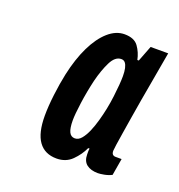

<svg xmlns="http://www.w3.org/2000/svg" viewBox="-79 -765 469 503"><g transform="rotate(20 155.5 -513.5)"><path d="M130 -330Q97 -330 80 -353.5Q63 -377 63 -425Q63 -451 67 -484Q71 -517 77 -545Q87 -591 103.5 -625Q120 -659 141.5 -678Q163 -697 187 -697Q214 -697 225.5 -681Q237 -665 241 -645H245L262 -689H311L295 -598Q291 -576 286.5 -550Q282 -524 278 -499Q274 -474 270.5 -452.5Q267 -431 265 -417Q263 -403 263 -400Q263 -393 266 -390Q269 -387 274 -387H291L283 -340Q273 -335 262 -333Q251 -331 245 -331Q225 -331 213.5 -340Q202 -349 202 -368Q202 -373 202 -377Q202 -381 203 -384H199Q190 -364 173 -347Q156 -330 130 -330ZM157 -396Q167 -396 175 -405.5Q183 -415 189.5 -430Q196 -445 201 -463Q211 -498 215.5 -535Q220 -572 220 -592Q220 -605 218 -614Q216 -623 212 -628Q208 -633 201 -633Q184 -633 172.5 -610Q161 -587 153 -555Q145 -521 140.5 -488Q136 -455 136 -439Q136 -417 141 -406.5Q146 -396 157 -396Z"/></g></svg>

Font: Archivo ExtraCondensed SemiBold
Style: Italic
Weight: 600
Width: 2
Italic angle: -10°
Designer: Hector Gatti
Foundry: Omnibus-Type
Version: Version 2.001